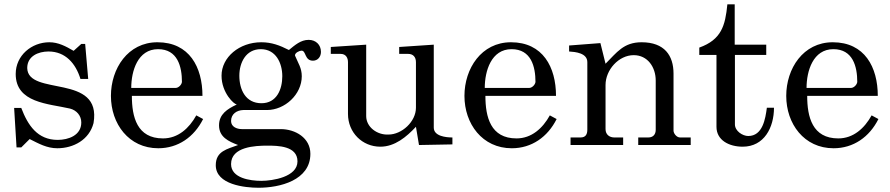

<svg xmlns="http://www.w3.org/2000/svg" viewBox="-20 -676 4151 895"><path d="M118.2 -27.8C160.2 -6.8 198.2 15.1 247.1 15.1C323.2 15.1 396 -24.9 416 -102.1C456.1 -335.9 109.9 -225.1 106.9 -358.9C106.9 -414.1 158.2 -436 206.1 -436C285.2 -436 333 -379.9 355 -308.1H391.1L377 -471.2H358.9L323.2 -439C287.1 -460 252 -479 210 -479C127.9 -479 53.2 -418 53.2 -331.1C53.2 -195.8 206.1 -192.9 306.2 -169.9C336.9 -162.1 358.9 -137.2 358.9 -105C358.9 -44.9 298.8 -23.9 249 -23.9C154.8 -23.9 109.9 -91.8 79.1 -172.9H45.9L57.1 11.2H79.1Z M497.1 -229C497.1 -99.1 580.1 15.1 717.8 15.1C810.1 15.1 884.8 -37.1 926.8 -121.1L895 -138.2C861.8 -78.1 810.1 -30.8 739.7 -30.8C618.7 -30.8 594.7 -130.9 594.7 -229H923.8C923.8 -362.8 862.8 -479 713.9 -479C575.7 -479 497.1 -356 497.1 -229ZM716.8 -446.8C808.1 -446.8 828.1 -365.2 828.1 -293.9C826.7 -280.8 812 -266.1 798.8 -266.1H591.8C591.8 -345.2 622.1 -446.8 716.8 -446.8Z M985.8 94.2C985.8 185.1 1122.1 199.2 1185.1 199.2C1283.7 199.2 1426.8 165 1426.8 41C1426.8 -33.2 1356.9 -74.2 1288.1 -74.2H1106.9C1084 -74.2 1057.1 -85 1057.1 -111.8C1057.1 -145 1084 -162.1 1113.8 -163.1C1125 -163.1 1212.9 -163.1 1224.1 -163.1C1308.1 -163.1 1386.7 -235.8 1386.7 -320.8C1386.7 -358.9 1370.1 -380.9 1356 -415C1356 -415 1355 -418 1355 -418C1355 -430.2 1376 -439.9 1385.7 -439.9C1407.7 -439.9 1398.9 -393.1 1439 -393.1C1461.9 -393.1 1476.1 -412.1 1476.1 -434.1C1476.1 -467.8 1451.7 -490.2 1418.9 -490.2C1381.8 -490.2 1355 -465.8 1326.7 -442.9C1283.7 -464.8 1246.1 -479 1197.8 -479C1095.7 -479 1012.7 -409.2 1012.7 -323.2C1012.7 -242.2 1072.8 -188 1083 -189.9C1083 -189 1082 -188 1082 -188C1040 -168 1001 -144 1001 -91.8C1001 -37.1 1044.9 -17.1 1089.8 0C1040 19 985.8 27.8 985.8 94.2ZM1057.1 88.9C1057.1 7.8 1169.9 2.9 1226.1 2.9C1274.9 2.9 1366.7 3.9 1366.7 76.2C1366.7 148.9 1251 167 1197.8 167C1147 167 1057.1 154.8 1057.1 88.9ZM1095.7 -323.2C1095.7 -383.8 1126 -446.8 1195.8 -446.8C1266.1 -446.8 1295.9 -381.8 1295.9 -320.8C1295.9 -259.8 1270 -194.8 1198.7 -194.8C1125 -194.8 1095.7 -257.8 1095.7 -323.2Z M1522 -424.8H1567.9C1592.8 -424.8 1602.1 -405.8 1602.1 -386.2V-145C1602.1 -58.1 1668.9 7.8 1752.9 7.8C1820.8 7.8 1875 -38.1 1918.9 -85L1933.1 0L2088.9 -2.9V-35.2C2059.1 -35.2 2002 -41 2002 -81.1V-467.8L1840.8 -457V-424.8H1882.8C1904.8 -424.8 1918.9 -411.1 1918.9 -386.2V-173.8C1918.9 -108.9 1853 -48.8 1791 -48.8C1737.8 -45.9 1687 -84 1687 -134.8V-467.8L1522 -457Z M2145 -229C2145 -99.1 2228 15.1 2365.7 15.1C2458 15.1 2532.7 -37.1 2574.7 -121.1L2543 -138.2C2509.8 -78.1 2458 -30.8 2387.7 -30.8C2266.6 -30.8 2242.7 -130.9 2242.7 -229H2571.8C2571.8 -362.8 2510.7 -479 2361.8 -479C2223.6 -479 2145 -356 2145 -229ZM2364.7 -446.8C2456.1 -446.8 2476.1 -365.2 2476.1 -293.9C2474.6 -280.8 2460 -266.1 2446.8 -266.1H2239.7C2239.7 -345.2 2270 -446.8 2364.7 -446.8Z M2639.6 -35.2V0H2884.8V-35.2H2843.8C2820.8 -35.2 2802.7 -48.8 2802.7 -74.2V-279.8C2802.7 -350.1 2863.8 -418.9 2934.1 -418.9C2999 -418.9 3036.6 -362.8 3036.6 -300.8V-70.8C3036.6 -48.8 3023.9 -35.2 3002 -35.2H2955.1V0H3199.7V-35.2H3149.9C3133.8 -35.2 3119.6 -54.2 3119.6 -66.9V-333C3119.6 -417 3077.6 -479 2970.7 -479C2886.7 -479 2855 -431.2 2802.7 -378.9L2778.8 -475.1L2632.8 -463.9V-436C2661.6 -434.1 2717.8 -429.2 2717.8 -386.2V-71.8C2717.8 -49.8 2710 -35.2 2686 -35.2Z M3319.8 -419.9V-85C3319.8 -22 3378.9 7.8 3441.9 7.8C3542.5 7.8 3587.9 -82 3587.9 -173.8H3554.7C3547.9 -123 3535.6 -42 3467.8 -42C3441.9 -42 3405.8 -64.9 3405.8 -96.2V-419.9H3551.8V-467.8H3404.8V-655.8H3370.6C3360.8 -556.2 3342.8 -491.2 3239.7 -454.1V-419.9Z M3645 -229C3645 -99.1 3728 15.1 3865.7 15.1C3958 15.1 4032.7 -37.1 4074.7 -121.1L4043 -138.2C4009.8 -78.1 3958 -30.8 3887.7 -30.8C3766.6 -30.8 3742.7 -130.9 3742.7 -229H4071.8C4071.8 -362.8 4010.7 -479 3861.8 -479C3723.6 -479 3645 -356 3645 -229ZM3864.7 -446.8C3956.1 -446.8 3976.1 -365.2 3976.1 -293.9C3974.6 -280.8 3960 -266.1 3946.8 -266.1H3739.7C3739.7 -345.2 3770 -446.8 3864.7 -446.8Z"/></svg>

Font: MusGlyphs-Text
Style: Regular
Weight: 400
Version: Version 2.1.1